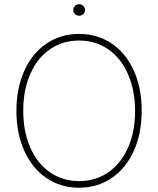

<svg xmlns="http://www.w3.org/2000/svg" viewBox="-20 -877 748 907"><path d="M353.5 9.8Q266.6 9.8 199.5 -35.9Q132.3 -81.5 95 -164.1Q57.6 -246.6 57.6 -353.5Q57.6 -460.4 95 -543Q132.3 -625.5 199.7 -671.1Q267.1 -716.8 353.5 -716.8Q440.4 -716.8 507.6 -671.4Q574.7 -626 612.1 -543.5Q649.4 -460.9 649.4 -353.5Q649.4 -246.6 612.1 -164.1Q574.7 -81.5 507.6 -35.9Q440.4 9.8 353.5 9.8ZM353.5 -685.5Q276.4 -685.5 216.6 -644.5Q156.7 -603.5 123.3 -528.1Q89.8 -452.6 89.8 -353.5Q89.8 -255.4 123 -179.9Q156.2 -104.5 216.1 -63Q275.9 -21.5 353.5 -21.5Q431.2 -21.5 491.2 -62.7Q551.3 -104 584.7 -179.4Q618.2 -254.9 618.2 -353.5Q617.7 -452.1 584.2 -527.6Q550.8 -603 491 -644.3Q431.2 -685.5 353.5 -685.5ZM326.2 -830.1Q326.2 -841.3 334.5 -849.4Q342.8 -857.4 353.5 -857.4Q365.2 -857.4 373.5 -849.4Q381.8 -841.3 381.8 -830.1Q381.8 -818.4 373.5 -810.5Q365.2 -802.7 353.5 -802.7Q342.3 -802.7 334.2 -810.5Q326.2 -818.4 326.2 -830.1Z"/></svg>

Font: Pretendard Std Thin
Style: Regular
Weight: 100
Designer: Base glyphs from Inter by Rasmus Andersson; Hangeul glyphs from Noto Sans CJK(Source Han Sans) by Jang Soo-young and Kan
Foundry: Kil Hyung-jin
Version: Version 1.309